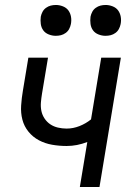

<svg xmlns="http://www.w3.org/2000/svg" viewBox="-20 -752 540 772"><path d="M301 0 331 -181Q310 -173 289.5 -169Q269 -165 248 -165Q218 -165 189.5 -170Q161 -175 136.5 -188Q112 -201 94.5 -222.5Q77 -244 70 -271Q63 -298 65 -328Q67 -358 72 -387L94 -520H173L149 -376Q146 -358 144.5 -340Q143 -322 146.5 -305.5Q150 -289 159.5 -275Q169 -261 182.5 -252Q196 -243 213 -239Q230 -235 248 -235Q274 -235 299.5 -245Q325 -255 346 -272L387 -520H466L380 0ZM404 -608Q390 -608 376 -613.5Q362 -619 354 -630Q346 -641 344 -655.5Q342 -670 344 -685Q346 -695 351 -704.5Q356 -714 365 -720.5Q374 -727 384 -729.5Q394 -732 405 -732Q419 -732 433 -726.5Q447 -721 455 -710Q463 -699 465.5 -684.5Q468 -670 465 -655Q463 -645 458 -635.5Q453 -626 444 -619.5Q435 -613 425 -610.5Q415 -608 404 -608ZM204 -608Q190 -608 176 -613.5Q162 -619 154 -630Q146 -641 144 -655.5Q142 -670 144 -685Q146 -695 151 -704.5Q156 -714 165 -720.5Q174 -727 184 -729.5Q194 -732 205 -732Q219 -732 233 -726.5Q247 -721 255 -710Q263 -699 265.5 -684.5Q268 -670 265 -655Q263 -645 258 -635.5Q253 -626 244 -619.5Q235 -613 225 -610.5Q215 -608 204 -608Z"/></svg>

Font: Iosevka
Style: Italic
Weight: 400
Italic angle: -9°
Monospace: yes
Designer: Belleve Invis
Foundry: Belleve Invis
Version: Version 32.5.0; ttfautohint (v1.8.4)